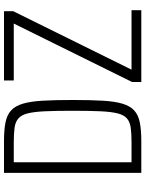

<svg xmlns="http://www.w3.org/2000/svg" viewBox="97 -825 728 962"><g transform="rotate(-90 461.0 -344.0)"><path d="M76 0V-688H235Q291 -688 328.5 -680.5Q366 -673 388.5 -652.5Q411 -632 422.5 -593.5Q434 -555 437.5 -494Q441 -433 441 -344Q441 -255 437.5 -194Q434 -133 422.5 -94.5Q411 -56 388.5 -35.5Q366 -15 328.5 -7.5Q291 0 235 0ZM129 -49H229Q273 -49 302 -53Q331 -57 348.5 -72Q366 -87 374 -119Q382 -151 384.5 -205.5Q387 -260 387 -344Q387 -428 384.5 -482.5Q382 -537 374 -569Q366 -601 348.5 -616Q331 -631 302 -635Q273 -639 229 -639H129ZM531 0V-46L824 -639H539V-688H886V-642L593 -49H891V0Z"/></g></svg>

Font: Saira Condensed Light
Style: Regular
Weight: 300
Width: 3
Designer: Hector Gatti with collaboration of the Omnibus-Type team
Foundry: Omnibus-Type
Version: Version 1.101